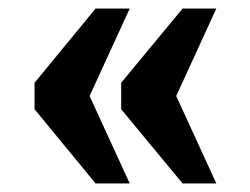

<svg xmlns="http://www.w3.org/2000/svg" viewBox="-20 -495 587 450"><path d="M408 -65 264 -239V-301L408 -475H487L393 -270L487 -65ZM204 -65 61 -239V-301L204 -475H284L190 -270L284 -65Z"/></svg>

Font: Noto Serif Hebrew SemiCondensed Black
Style: Regular
Weight: 900
Width: 4
Designer: Monotype Design Team
Foundry: Monotype Imaging Inc.
Version: Version 2.004; ttfautohint (v1.8.4.7-5d5b)